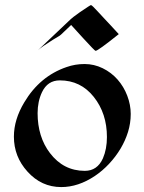

<svg xmlns="http://www.w3.org/2000/svg" viewBox="-20 -740 578 768"><path d="M359.4 -36.1Q293 8.3 225.1 8.3Q145.5 8.3 89.8 -53.7Q35.6 -113.3 35.6 -193.4Q35.6 -261.7 77.1 -330.6Q139.2 -435.1 246.1 -471.7Q280.3 -483.9 318.4 -483.9Q356.4 -483.9 390.9 -467Q425.3 -450.2 450.2 -421.9Q475.1 -393.6 489 -357.2Q502.9 -320.8 502.9 -284.2Q502.9 -247.6 492.2 -212.6Q481.4 -177.7 462.2 -145.5Q442.9 -113.3 416.7 -85.2Q390.6 -57.1 359.4 -36.1ZM219.2 -418.5Q170.4 -418.5 147.9 -371.1Q130.4 -334 130.4 -287.1Q130.4 -240.2 142.8 -200Q155.3 -159.7 179.7 -127.9Q233.9 -56.6 319.3 -56.6Q369.1 -56.6 391.6 -106.4Q407.7 -143.6 407.7 -191.9Q407.7 -286.1 355.2 -352.3Q302.7 -418.5 219.2 -418.5ZM455.1 -603.5Q371.6 -536.6 362.3 -536.6Q358.9 -536.6 312.7 -587.2Q266.6 -637.7 264.6 -640.1L224.1 -601.6Q218.8 -596.7 210.9 -592.5Q203.1 -588.4 191.9 -581.1Q146.5 -552.7 131.8 -539.1L253.9 -654.8Q270.5 -671.4 299.8 -691.4Q341.3 -719.7 343.8 -719.7Q346.2 -719.7 354 -711.9Q361.8 -704.1 373 -691.9Q384.3 -679.7 397.7 -665.3Q411.1 -650.9 423.1 -638.2Q435.1 -625.5 443.8 -615.7Q452.6 -606 455.1 -603.5Z"/></svg>

Font: Fondamento
Style: Regular
Weight: 400
Version: Version 1.000